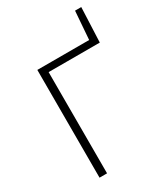

<svg xmlns="http://www.w3.org/2000/svg" viewBox="-203 -924 890 1017"><g transform="rotate(-30 242.5 -415.5)"><path d="M97 0V-659H414L427 -831H465L456 -619H143V0Z"/></g></svg>

Font: CV Source Sans Light
Style: Regular
Weight: 300
Designer: Paul D. Hunt
Foundry: Adobe Systems Incorporated
Version: Version 3.001